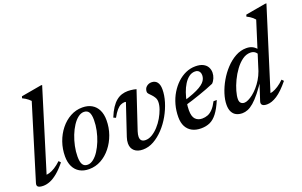

<svg xmlns="http://www.w3.org/2000/svg" viewBox="-85 -1082 2303 1462"><g transform="rotate(-20 1066.0 -351.5)"><path d="M198.5 -627Q190 -636 180.8 -643.2Q171.5 -650.5 160.8 -657.5Q150 -664.5 136 -671L140.5 -685.5L302.5 -714H314.5L106.5 -40L95 -60Q113.5 -58 135.5 -64.2Q157.5 -70.5 182.2 -86Q207 -101.5 233.5 -126.5L247.5 -111Q211 -65.5 178.2 -38.8Q145.5 -12 116.8 -0.5Q88 11 61.5 11Q32.5 11 20.2 1.8Q8 -7.5 15 -29Z M542 -448.5Q587 -448.5 618.5 -430Q650 -411.5 666.8 -377.2Q683.5 -343 683.5 -295Q683.5 -234.5 664 -179.8Q644.5 -125 610.2 -82Q576 -39 530.8 -14Q485.5 11 433 11Q388.5 11 357 -7.5Q325.5 -26 308.8 -60.2Q292 -94.5 292 -142.5Q292 -202.5 311.2 -257.5Q330.5 -312.5 364.8 -355.5Q399 -398.5 444.5 -423.5Q490 -448.5 542 -448.5ZM433.5 -24.5Q457.5 -24.5 481 -42.8Q504.5 -61 524.8 -92.2Q545 -123.5 560.8 -162.8Q576.5 -202 585.5 -245Q594.5 -288 594.5 -329Q594.5 -372.5 581.8 -392.5Q569 -412.5 542 -412.5Q518 -412.5 494.5 -394.5Q471 -376.5 450.5 -345.2Q430 -314 414.5 -274.5Q399 -235 390 -192.2Q381 -149.5 381 -108.5Q381 -65 393.5 -44.8Q406 -24.5 433.5 -24.5Z M1164 -370Q1164 -322 1148 -269.5Q1132 -217 1103.8 -167Q1075.5 -117 1038 -77Q1000.5 -37 957.8 -13Q915 11 869.5 11Q825.5 11 800.8 -11Q776 -33 776 -71.5Q776 -95 785 -121.5L869.5 -373.5Q868 -375 866.2 -375.8Q864.5 -376.5 862 -376.5Q844.5 -376.5 828 -369Q811.5 -361.5 794.5 -342.2Q777.5 -323 757.5 -286.5L738.5 -295Q756 -338.5 775.5 -368Q795 -397.5 816.5 -415Q838 -432.5 861.8 -440Q885.5 -447.5 911.5 -447.5Q924 -447.5 935.5 -446.2Q947 -445 958 -443Q969 -441 979 -438L877.5 -134Q873.5 -121.5 871.5 -110.8Q869.5 -100 869.5 -91.5Q869.5 -70 880.8 -60Q892 -50 912.5 -50Q939 -50 966 -66.2Q993 -82.5 1017.5 -109.2Q1042 -136 1060.8 -168.2Q1079.5 -200.5 1090.8 -232.5Q1102 -264.5 1102 -290.5Q1102 -311 1093.2 -326Q1084.5 -341 1073.2 -352.8Q1062 -364.5 1053.2 -373.8Q1044.5 -383 1044.5 -391.5Q1044.5 -418.5 1062.2 -433.5Q1080 -448.5 1103 -448.5Q1132 -448.5 1148 -428.5Q1164 -408.5 1164 -370Z M1442.5 -412.5Q1415.5 -412.5 1393 -395.5Q1370.5 -378.5 1353 -350.2Q1335.5 -322 1323.5 -287.5Q1311.5 -253 1305 -217.2Q1298.5 -181.5 1298.5 -150.5Q1298.5 -99.5 1319 -78Q1339.5 -56.5 1373.5 -56.5Q1397.5 -56.5 1418.8 -64.8Q1440 -73 1459.8 -93.8Q1479.5 -114.5 1498.5 -151.5H1525Q1498.5 -88.5 1471.2 -53Q1444 -17.5 1412.5 -3.2Q1381 11 1340.5 11Q1298.5 11 1268 -5.2Q1237.5 -21.5 1221.2 -52.5Q1205 -83.5 1205 -128Q1205 -180.5 1218.2 -228.5Q1231.5 -276.5 1255.5 -316.2Q1279.5 -356 1311.2 -385.8Q1343 -415.5 1380.2 -432Q1417.5 -448.5 1458 -448.5Q1496.5 -448.5 1520.2 -436.2Q1544 -424 1555 -403.8Q1566 -383.5 1566 -360Q1566 -337.5 1557 -315.8Q1548 -294 1533.5 -280Q1506 -268 1475.5 -256.5Q1445 -245 1413.2 -234Q1381.5 -223 1348.8 -212.5Q1316 -202 1284 -193L1285.5 -228.5Q1334 -243 1368.8 -256.8Q1403.5 -270.5 1426.2 -284Q1449 -297.5 1461.8 -311Q1474.5 -324.5 1480 -338.5Q1485.5 -352.5 1485.5 -367Q1485.5 -381 1480.5 -391Q1475.5 -401 1466.2 -406.8Q1457 -412.5 1442.5 -412.5Z M1943.5 -365.5Q1938 -381.5 1923.8 -392.2Q1909.5 -403 1887 -403Q1853 -403 1822 -380.5Q1791 -358 1764.8 -322.2Q1738.5 -286.5 1719 -245.5Q1699.5 -204.5 1688.8 -166.5Q1678 -128.5 1678 -102.5Q1678 -80.5 1688.8 -70.2Q1699.5 -60 1717 -60Q1730.5 -60 1749.2 -69Q1768 -78 1788.8 -94.2Q1809.5 -110.5 1830 -133.8Q1850.5 -157 1868.2 -186.2Q1886 -215.5 1898 -249L2016.5 -624.5Q2008 -634.5 1998.8 -642.5Q1989.5 -650.5 1978.5 -657.5Q1967.5 -664.5 1954 -671L1958.5 -685.5L2120 -714H2132L1919.5 -36.5L1906.5 -60Q1924 -58 1945.5 -65Q1967 -72 1991.5 -88Q2016 -104 2041 -128.5L2055.5 -113.5Q2000.5 -46 1956.5 -17.5Q1912.5 11 1874.5 11Q1847.5 11 1836.5 0.5Q1825.5 -10 1832 -30L1885 -192.5H1897.5Q1857.5 -131.5 1825.8 -92Q1794 -52.5 1768 -30.2Q1742 -8 1719.2 1Q1696.5 10 1675.5 10Q1647.5 10 1626.5 -0.5Q1605.5 -11 1593.8 -33.5Q1582 -56 1582 -91Q1582 -131.5 1597.2 -179.5Q1612.5 -227.5 1639.5 -274.5Q1666.5 -321.5 1702.8 -360.2Q1739 -399 1781.5 -422.5Q1824 -446 1870 -446Q1901 -446 1923 -433.5Q1945 -421 1963 -394.5Z"/></g></svg>

Font: Newsreader 24pt Medium
Style: Italic
Weight: 500
Italic angle: -17°
Designer: Hugues Gentile
Foundry: Production Type
Version: Version 1.003